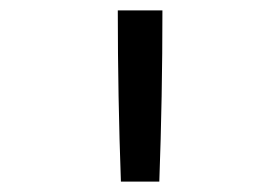

<svg xmlns="http://www.w3.org/2000/svg" viewBox="-20 -792 540 370"><path d="M213 -442Q210 -524 208.5 -606.5Q207 -689 207 -772H293Q293 -689 291.5 -606.5Q290 -524 287 -442Z"/></svg>

Font: Iosevka Curly Slab
Style: Regular
Weight: 400
Monospace: yes
Designer: Belleve Invis
Foundry: Belleve Invis
Version: Version 22.1.2; ttfautohint (v1.8.4)